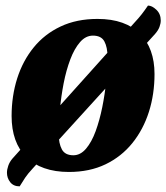

<svg xmlns="http://www.w3.org/2000/svg" viewBox="-20 -598 598 690"><path d="M227.7 20Q177.7 20 139 6.3Q100.3 -7.3 74.2 -33.5Q48 -59.7 34.8 -96.8Q21.7 -134 21.7 -180.7Q21.7 -253 41.8 -316.3Q62 -379.7 101.2 -427.7Q140.3 -475.7 197.8 -502.8Q255.3 -530 330.3 -530Q381.3 -530 419.5 -516.3Q457.7 -502.7 483.3 -476.8Q509 -451 522.2 -414.5Q535.3 -378 535.3 -332Q535.3 -259.7 515.2 -196.2Q495 -132.7 455.7 -83.8Q416.3 -35 359.2 -7.5Q302 20 227.7 20ZM243.7 -40Q269 -40 289.2 -63.7Q309.3 -87.3 323.7 -126.5Q338 -165.7 347.5 -212.7Q357 -259.7 361.7 -307.2Q366.3 -354.7 366.3 -394.3Q366.3 -428 355.2 -449Q344 -470 314 -470Q288 -470 267.7 -446.7Q247.3 -423.3 232.7 -384.7Q218 -346 208.8 -299Q199.7 -252 195.3 -204.3Q191 -156.7 191 -115.7Q191 -82.7 202.3 -61.3Q213.7 -40 243.7 -40ZM50.7 71.7Q28.4 71.7 16.7 56.7Q5 41.8 5 22.7Q5 11 9.7 -2.3Q14.3 -15.7 24 -27.3L462.3 -515.7Q479.5 -534.1 489.7 -547.4Q500 -560.7 511.8 -578Q526 -578 541.8 -563.1Q557.7 -548.2 557.7 -524.3Q557.7 -513.7 553.1 -501.2Q548.5 -488.7 537 -475.7L97.7 7.3Q80 26.3 70.4 40.6Q60.8 55 50.7 71.7Z"/></svg>

Font: Sansita Swashed Light
Style: Regular
Weight: 300
Designer: Pablo Cosgaya
Foundry: Omnibus-Type
Version: Version 1.003